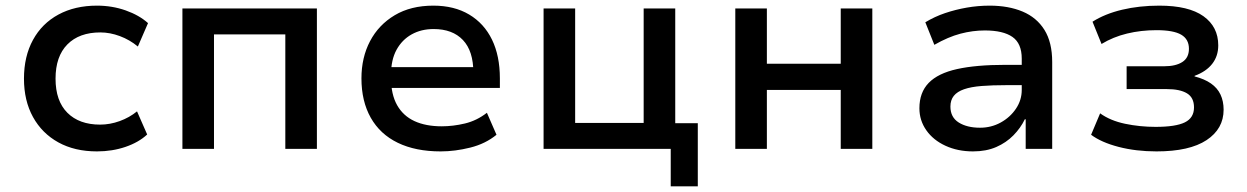

<svg xmlns="http://www.w3.org/2000/svg" viewBox="-20 -528 4422 681"><path d="M324 9Q245 9 187 -23Q129 -55 97 -113Q65 -171 65 -249Q65 -328 97 -386.5Q129 -445 187.5 -476.5Q246 -508 324 -508Q378 -508 426 -491Q474 -474 505 -446L469 -363Q440 -387 405 -400Q370 -413 336 -413Q261 -413 219 -370.5Q177 -328 177 -249Q177 -170 219 -128Q261 -86 335 -86Q370 -86 404.5 -98.5Q439 -111 466 -133L502 -51Q472 -23 425 -7Q378 9 324 9Z M627 0V-498H1104V0H992V-406H739V0Z M1543 9Q1454 9 1391 -21.5Q1328 -52 1295 -110.5Q1262 -169 1262 -250Q1262 -324 1292.5 -382Q1323 -440 1380 -474Q1437 -508 1517 -508Q1591 -508 1644 -476.5Q1697 -445 1725 -387.5Q1753 -330 1753 -250V-216H1347V-290H1676L1659 -270Q1659 -347 1622 -386Q1585 -425 1518 -425Q1474 -425 1440 -406Q1406 -387 1386.5 -351.5Q1367 -316 1367 -264V-251Q1367 -193 1388.5 -155Q1410 -117 1450 -98.5Q1490 -80 1547 -80Q1587 -80 1629 -90Q1671 -100 1707 -128L1741 -50Q1702 -18 1648 -4.5Q1594 9 1543 9Z M2359 133V0H1908V-498H2020V-92H2263V-498H2375V-91H2455V133Z M2588 0V-498H2700V-302H2962V-498H3074V0H2962V-209H2700V0Z M3431 9Q3377 9 3333.5 -11Q3290 -31 3265.5 -66Q3241 -101 3241 -144Q3241 -200 3274 -234Q3307 -268 3374.5 -283Q3442 -298 3545 -298H3620V-226H3551Q3499 -226 3461.5 -223Q3424 -220 3399.5 -211.5Q3375 -203 3363 -188Q3351 -173 3351 -150Q3351 -112 3380.5 -93.5Q3410 -75 3456 -75Q3496 -75 3529.5 -93.5Q3563 -112 3583.5 -142.5Q3604 -173 3604 -209V-320Q3604 -374 3571 -397Q3538 -420 3473 -420Q3430 -420 3386.5 -408.5Q3343 -397 3294 -369L3262 -449Q3295 -469 3332 -481.5Q3369 -494 3409 -501Q3449 -508 3490 -508Q3557 -508 3607 -487Q3657 -466 3684.5 -422Q3712 -378 3712 -308V0H3618V-105H3615Q3600 -74 3574.5 -48Q3549 -22 3513.5 -6.5Q3478 9 3431 9Z M4082 9Q4009 9 3947.5 -7Q3886 -23 3850 -50L3882 -126Q3918 -100 3970.5 -89Q4023 -78 4079 -78Q4150 -78 4182.5 -94Q4215 -110 4215 -147Q4215 -182 4190 -197Q4165 -212 4119 -212H3976V-293H4110Q4150 -293 4173.5 -308Q4197 -323 4197 -355Q4197 -389 4169.5 -405Q4142 -421 4082 -421Q4027 -421 3977.5 -409Q3928 -397 3887 -372L3855 -451Q3899 -479 3960 -493.5Q4021 -508 4092 -508Q4196 -508 4248.5 -470.5Q4301 -433 4301 -367Q4301 -329 4279.5 -301.5Q4258 -274 4217 -259V-257Q4252 -248 4275 -232Q4298 -216 4309 -192.5Q4320 -169 4320 -139Q4320 -71 4259.5 -31Q4199 9 4082 9Z"/></svg>

Font: Nunito Sans 7pt SemiBold
Style: Regular
Weight: 600
Designer: Vernon Adams
Foundry: Vernon Adams
Version: Version 3.101;gftools[0.9.27]